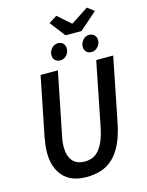

<svg xmlns="http://www.w3.org/2000/svg" viewBox="-142 -1059 884 1157"><g transform="rotate(-15 300.0 -481.0)"><path d="M252 12Q156 12 107 -43Q58 -98 58 -190Q58 -216 61 -239.5Q64 -263 69 -290L142 -654H250L175 -281Q170 -259 167 -239Q164 -219 164 -200Q164 -143 189.5 -112Q215 -81 266 -81Q291 -81 313.5 -90Q336 -99 354 -120Q372 -141 386.5 -175.5Q401 -210 411 -261L489 -654H595L515 -253Q500 -179 475.5 -128Q451 -77 418 -46Q385 -15 343 -1.5Q301 12 252 12ZM280 -708Q260 -708 248 -720Q236 -732 236 -752Q236 -775 252 -793.5Q268 -812 292 -812Q312 -812 324 -799.5Q336 -787 336 -767Q336 -744 320 -726Q304 -708 280 -708ZM475 -708Q455 -708 443 -720Q431 -732 431 -752Q431 -775 447 -793.5Q463 -812 487 -812Q506 -812 518.5 -799.5Q531 -787 531 -767Q531 -744 514.5 -726Q498 -708 475 -708ZM349 -846 275 -942 326 -974 405 -904H409L516 -974L558 -942L449 -846Z"/></g></svg>

Font: Source Code Pro Semibold
Style: Italic
Weight: 600
Italic angle: -11°
Monospace: yes
Designer: Paul D. Hunt, Teo Tuominen
Foundry: Adobe Systems Incorporated
Version: Version 1.050;PS 1.000;hotconv 16.6.51;makeotf.lib2.5.65220